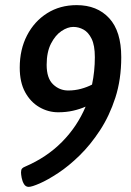

<svg xmlns="http://www.w3.org/2000/svg" viewBox="-20 -723 510 749"><path d="M279 -703Q359 -703 406 -652Q453 -601 453 -500Q453 -413 430 -342Q407 -271 370 -214.5Q333 -158 290.5 -116.5Q248 -75 207 -48Q166 -21 135 -7.5Q104 6 92 6Q80 6 73.5 -5Q67 -16 64.5 -29.5Q62 -43 62 -50Q62 -61 66 -65.5Q70 -70 78 -73Q162 -109 221.5 -169Q281 -229 314 -307Q291 -297 264.5 -291Q238 -285 207 -285Q168 -285 133.5 -305Q99 -325 78 -363.5Q57 -402 57 -459Q57 -530 85.5 -585Q114 -640 164 -671.5Q214 -703 279 -703ZM350 -500Q350 -546 337.5 -571.5Q325 -597 306 -607.5Q287 -618 266 -618Q244 -618 220 -602Q196 -586 179 -553Q162 -520 162 -470Q162 -418 187 -394Q212 -370 246 -370Q272 -370 296 -376.5Q320 -383 339 -393Q350 -445 350 -500Z"/></svg>

Font: Asap Condensed Condensed Medium
Style: Italic
Weight: 500
Width: 3
Italic angle: -6°
Designer: Pablo Cosgaya
Foundry: Omnibus-Type
Version: Version 3.001; ttfautohint (v1.8.4.7-5d5b)